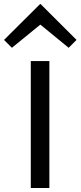

<svg xmlns="http://www.w3.org/2000/svg" viewBox="-63 -933 400 953"><path d="M182.1 -629.9V0H89.8V-629.9ZM138.2 -913.1 316.9 -734.9 277.8 -695.8 138.2 -810.1H136.2L-3.9 -695.8L-43 -734.9L136.2 -913.1Z"/></svg>

Font: Sinkin Sans 400 Regular
Style: Regular
Weight: 400
Designer: Keith Bates
Foundry: K-Type
Version: Sinkin Sans (version 1.0)  by Keith Bates   •   © 2014   www